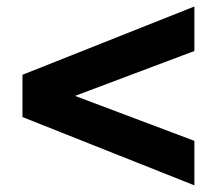

<svg xmlns="http://www.w3.org/2000/svg" viewBox="-20 -612 655 580"><path d="M47.9 -258.4 567.2 -52.1V-186.5L206.6 -322.3L567.2 -458V-592.4L47.9 -386.1Z"/></svg>

Font: Giphurs SC
Style: Regular
Weight: 400
Version: Version 0.920